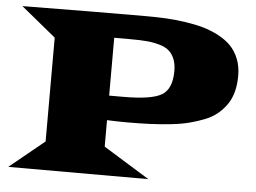

<svg xmlns="http://www.w3.org/2000/svg" viewBox="-50 -768 1109 833"><g transform="rotate(5 504.0 -352.0)"><path d="M14.6 0 166.5 -124V-576.2L15.1 -700.2Q343.3 -703.6 556.2 -703.6Q602.1 -703.6 641.8 -701.4Q681.6 -699.2 725.3 -692.9Q769 -686.5 804 -676.5Q838.9 -666.5 871.6 -649.2Q904.3 -631.8 926.3 -609.1Q948.2 -586.4 961.2 -553.7Q974.1 -521 974.1 -481Q974.1 -442.4 965.8 -410.9Q957.5 -379.4 940.7 -355.2Q923.8 -331.1 901.4 -312.5Q878.9 -293.9 847.2 -281.2Q815.4 -268.6 781 -259.8Q746.6 -251 702.1 -246.1Q657.7 -241.2 613.3 -239.3Q568.8 -237.3 514.2 -237.3Q468.3 -237.3 423.8 -239.3V-124L624.5 0ZM423.8 -346.2H485.4Q608.4 -346.2 652.3 -372.6Q696.3 -398.9 696.3 -477.1Q696.3 -508.3 687 -530.3Q677.7 -552.2 662.1 -565.4Q646.5 -578.6 619.9 -585.9Q593.3 -593.3 564.9 -595.7Q536.6 -598.1 495.1 -598.1H423.8Z"/></g></svg>

Font: Goblin
Style: Regular
Weight: 400
Designer: Riccardo De Franceschi
Foundry: Sorkin Type Co.
Version: Version 1.001